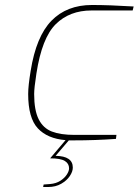

<svg xmlns="http://www.w3.org/2000/svg" viewBox="-20 -557 556 770"><path d="M126 -262Q117 -204 117 -180Q117 -115 135 -79Q153 -43 188 -29.5Q223 -16 279 -16H447L445 0Q363 6 275 6H256L203 68Q272 69 272 115Q272 131 260 149Q248 167 225.5 180Q203 193 173 193H153L155 183L181 181Q205 179 222 168Q239 157 248 143Q257 129 257 118Q257 99 240 88.5Q223 78 181 78L243 5Q170 -1 131.5 -42.5Q93 -84 93 -180Q93 -213 103 -273Q125 -411 186.5 -474Q248 -537 349 -537Q418 -537 516 -531L512 -515H347Q259 -515 203.5 -460Q148 -405 126 -262Z"/></svg>

Font: Exo Thin
Style: Italic
Weight: 250
Italic angle: -9°
Designer: Natanael Gama
Foundry: Natanael Gama
Version: Version 1.500; ttfautohint (v1.6)